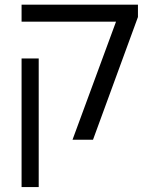

<svg xmlns="http://www.w3.org/2000/svg" viewBox="-20 -652 640 801"><path d="M464 -561.5H70V-632.5H555.5V-581L368 -69H282.5ZM70 -408H141.5V128.5H70Z"/></svg>

Font: JuliaMono Light
Style: Regular
Weight: 300
Monospace: yes
Designer: cormullion
Foundry: corm
Version: Version 0.054; ttfautohint (v1.8.4)